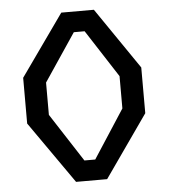

<svg xmlns="http://www.w3.org/2000/svg" viewBox="-52 -777 725 825"><g transform="rotate(-5 310.0 -365.0)"><path d="M55.3 -268V-465.3L242.8 -730H383.5L564.7 -465.3V-268L376.8 0H242.8ZM333.2 -88.5 468.5 -297V-436.3L335.8 -641.5H289.2L151.5 -436.3V-297L286.5 -88.5Z"/></g></svg>

Font: Monaspace Krypton Var
Style: Regular
Weight: 400
Designer: Riley Cran and the Lettermatic Team
Version: Version 1.101 (Monaspace Krypton Var)